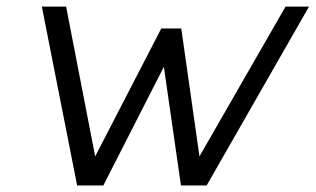

<svg xmlns="http://www.w3.org/2000/svg" viewBox="-20 -567 965 587"><path d="M215.8 0 107.9 -546.9H182.1L271 -88.9L473.1 -480H534.2L589.8 -88.9L853 -546.9H924.8L611.8 0H533.2L481 -362.8L295.9 0Z"/></svg>

Font: Involve
Style: Italic
Weight: 400
Italic angle: -10.5°
Designer: Stefan Peev
Foundry: Context Ltd.
Version: Version 1.001